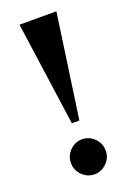

<svg xmlns="http://www.w3.org/2000/svg" viewBox="-131 -712 531 768"><g transform="rotate(-20 134.5 -327.5)"><path d="M118 -218 56 -660H213L150 -218ZM134 5Q104 5 82 -17Q60 -39 60 -69Q60 -100 82 -122Q104 -144 134 -144Q164 -144 186 -122Q208 -100 208 -69Q208 -39 186 -17Q164 5 134 5Z"/></g></svg>

Font: Spectral
Style: Bold
Weight: 700
Designer: Jean-Baptiste Levee
Foundry: Production Type
Version: Version 2.001